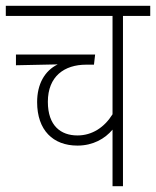

<svg xmlns="http://www.w3.org/2000/svg" viewBox="-20 -642 538 662"><path d="M498 -587V-622H0V-587H368V-248C340 -203 298 -175 247 -175C190 -175 145 -208 145 -291C145 -379 202 -419 277 -419H304L308 -454H35V-417L179 -420C134 -398 108 -352 108 -290C108 -193 163 -140 247 -140C301 -140 342 -164 368 -195V0H404V-587Z"/></svg>

Font: Noto Sans Devanagari Condensed ExtraLight
Style: Regular
Weight: 200
Width: 3
Designer: Jelle Bosma - Monotype Design Team
Foundry: Monotype Imaging Inc.
Version: Version 2.004